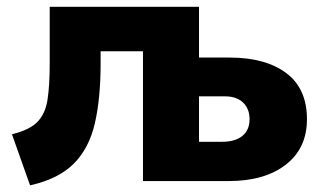

<svg xmlns="http://www.w3.org/2000/svg" viewBox="-20 -530 951 562"><path d="M68 12.5 15 -137Q66.5 -149.5 89.8 -173.5Q113 -197.5 119.2 -238.8Q125.5 -280 125.5 -345V-510H562.5V-361.5H652Q757.5 -361.5 818 -316Q878.5 -270.5 878.5 -181Q878.5 -96 816.5 -48Q754.5 0 649.5 0H398.5V-380H274.5V-345Q274.5 -241.5 257.5 -168.5Q240.5 -95.5 195.8 -50.8Q151 -6 68 12.5ZM562.5 -115H630Q668.5 -115 689.5 -132.2Q710.5 -149.5 710.5 -181Q710.5 -211.5 691.5 -229.8Q672.5 -248 638.5 -248H562.5Z"/></svg>

Font: Geologica
Style: Bold
Weight: 700
Designer: Sindre Bremnes, Frode Helland
Foundry: Monokrom Skriftforlag AS
Version: Version 1.010; ttfautohint (v1.8.4.7-5d5b);gftools[0.9.28]